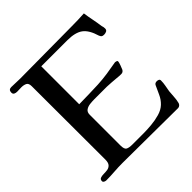

<svg xmlns="http://www.w3.org/2000/svg" viewBox="-189 -892 1052 1052"><g transform="rotate(-45 337.0 -366.0)"><path d="M649 -174Q649 -156 645.5 -137.5Q642 -119 639 -101Q637 -81 636 -60.5Q635 -40 630 -20Q629 -13 622.5 -7Q616 -1 608 -1Q501 -1 394 -2.5Q287 -4 180 -4Q147 -4 114.5 -1.5Q82 1 50 1Q44 1 37 -2.5Q30 -6 30 -13Q30 -26 40 -30Q50 -34 64.5 -34Q79 -34 93 -36Q107 -38 117 -48.5Q127 -59 127 -84L126 -653Q126 -676 113 -682.5Q100 -689 81 -689Q73 -689 64.5 -688.5Q56 -688 48 -688Q38 -688 30 -692Q22 -696 22 -707Q22 -729 43 -729Q60 -729 77 -728Q94 -727 111 -727Q212 -727 312.5 -728.5Q413 -730 514 -730Q562 -730 610 -733Q614 -704 620 -674.5Q626 -645 630 -615Q632 -610 633 -604Q634 -598 634 -593Q634 -581 625.5 -576.5Q617 -572 606 -572Q596 -572 591 -575.5Q586 -579 582 -589Q565 -647 534 -670Q503 -693 442 -693H240V-399Q278 -400 315 -400.5Q352 -401 389 -403Q428 -405 465 -410.5Q502 -416 540 -423Q541 -423 541.5 -423Q542 -423 543 -423Q546 -423 551.5 -421Q557 -419 557 -415Q557 -408 550.5 -390Q544 -372 541 -366Q534 -353 520 -353Q512 -353 503.5 -353.5Q495 -354 487 -355Q469 -357 451 -358Q433 -359 415 -360Q390 -360 366 -360Q342 -360 317 -360Q303 -360 284.5 -358Q266 -356 253 -347Q240 -338 240 -318V-79Q240 -50 252.5 -43.5Q265 -37 290 -37H377Q404 -37 437.5 -40Q471 -43 502.5 -52Q534 -61 554 -80Q575 -100 586.5 -126Q598 -152 610 -177Q615 -188 630 -188Q637 -188 643 -185Q649 -182 649 -174Z"/></g></svg>

Font: Kaisei Decol Medium
Style: Regular
Weight: 500
Designer: Font-Kai, 金井和夫
Foundry: KAZUO KANAI
Version: Version 5.003